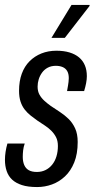

<svg xmlns="http://www.w3.org/2000/svg" viewBox="-27 -744 382 776"><path d="M123 12Q86 12 61.5 4Q37 -4 22 -18Q7 -32 0 -52.5Q-7 -73 -7 -98Q-7 -113 -4.5 -130Q-2 -147 3 -164H73Q68 -150 66.5 -136Q65 -122 65 -110Q65 -91 71 -77Q77 -63 89.5 -56Q102 -49 122 -49Q141 -49 156.5 -56.5Q172 -64 183.5 -78Q195 -92 201 -111.5Q207 -131 207 -154Q207 -175 199.5 -189.5Q192 -204 180.5 -215.5Q169 -227 154.5 -236.5Q140 -246 125 -256Q111 -266 97.5 -276.5Q84 -287 73 -301Q62 -315 56 -333.5Q50 -352 50 -377Q50 -416 61 -446Q72 -476 92.5 -496.5Q113 -517 140.5 -528Q168 -539 201 -539Q231 -539 254 -532Q277 -525 292.5 -512Q308 -499 316 -480Q324 -461 324 -436Q324 -423 321 -407.5Q318 -392 313 -376H244Q249 -403 250 -413Q251 -423 251 -428Q251 -446 244.5 -457Q238 -468 226 -473Q214 -478 199 -478Q180 -478 166 -470.5Q152 -463 143 -450.5Q134 -438 129.5 -423.5Q125 -409 125 -394Q125 -375 132.5 -361.5Q140 -348 152 -337Q164 -326 178 -316Q196 -304 215 -291.5Q234 -279 250 -263.5Q266 -248 276.5 -225.5Q287 -203 287 -170Q287 -122 273 -87.5Q259 -53 235.5 -31Q212 -9 183 1.5Q154 12 123 12ZM181 -591 262 -724H335V-720L235 -591Z"/></svg>

Font: Archivo ExtraCondensed
Style: Italic
Weight: 400
Width: 2
Italic angle: -10°
Designer: Hector Gatti
Foundry: Omnibus-Type
Version: Version 2.001